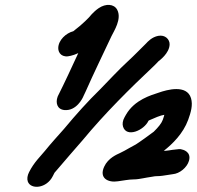

<svg xmlns="http://www.w3.org/2000/svg" viewBox="-20 -737 790 771"><path d="M192.3 -30.3C200.3 -46.7 196 -40 210 -56.2C245.4 -97.2 274.7 -132 312.2 -174.5C401.2 -282 501.1 -381.1 600.4 -474.5C608.6 -482.1 613.2 -488 616.5 -491.1C619.5 -493.6 660.7 -522.9 661.1 -559.2C661.4 -578.6 643.6 -598.4 615.2 -593C590.2 -588.2 573.4 -570 566.2 -562.1C542.8 -539.2 517.6 -512.9 494.8 -492.1C455.9 -456.5 416.9 -413.7 382.1 -378.3C333.2 -330.7 284 -275.9 237.2 -219.5C211.7 -190.6 185.7 -162.4 160.5 -131.2C143.4 -110 116.4 -85.3 96.7 -45.6C89.8 -32.2 88 -18.5 91.6 -8.2C103.3 25.1 167.3 20.6 192.3 -30.3ZM735.7 -256C746.3 -285.2 755.3 -315.1 747 -342.8C730 -398.7 650.7 -376.9 616.8 -364.8C587.6 -355 520.8 -336.9 486 -276.6L480.2 -266.3C472.5 -252.7 470.8 -239.4 474 -228.7C488 -182.7 558.4 -213.5 576.2 -251.9C576.4 -252.1 577.1 -252.7 578.4 -253.6C600.5 -263.3 623.6 -273.7 639.9 -276C638.9 -271.7 636.7 -264.3 633.7 -256C628.3 -241.3 615.9 -226.3 597.4 -208.1C589.3 -201.4 533.9 -161.8 525.5 -157C506.3 -147.4 492.1 -137.9 480.1 -131.8L461.2 -122.2C450.3 -117 414.4 -103 398.2 -67.4C377 -20.9 414.6 -2.9 453.4 -9C475.1 -12 498.8 -16.5 515 -16.5C531.8 -16.5 544.9 -19.6 554.4 -21.1L569.6 -23.9C587.7 -26.2 599.8 -29.5 606.7 -29.5C625.5 -29.5 640.5 -32.5 650 -33.9L674.7 -37.7C700.8 -40 730.9 -63.6 738.9 -91.5C749.8 -130.1 710.1 -136.8 710.1 -136.8C707.3 -138 703 -138.7 698.8 -138.2L672.1 -135.2C662.9 -134.1 651.8 -131.5 644.9 -131.5C642.4 -131.5 640.6 -131.5 637.7 -131.3C672.6 -158.8 715.4 -200.4 735.7 -256ZM315.6 -352C315.8 -352.4 320.8 -362.4 323.5 -368.6C357 -444.4 393.1 -518.2 427.8 -592.1C437 -611.6 470.4 -660.9 450.5 -698.1C437.8 -721.6 404.9 -723.6 376.4 -704.3C353.9 -689 338.1 -667.9 336.5 -666.3L322.4 -652.3C310.9 -640.9 295.7 -628.1 274.4 -611.6C245.4 -604.3 214.2 -575.9 213.9 -543.9C213.7 -523.7 229.7 -503.1 264.6 -513.1C272.1 -514.9 283.6 -518.5 294.3 -523.7C268.3 -467.5 239.2 -404 212.3 -350.9C211.9 -350 211.2 -348.1 211.2 -348C202.9 -325.2 208.6 -298 238.5 -295.1C287.1 -290.6 312.5 -343.3 315.6 -352Z"/></svg>

Font: Take Off
Style: Hosehead
Weight: 400
Foundry: Cannot Into Space Fonts
Version: Version 0.89